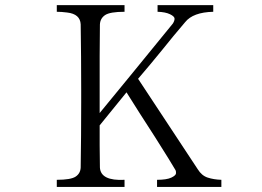

<svg xmlns="http://www.w3.org/2000/svg" viewBox="-20 -741 1040 761"><path d="M205.1 0V-28.3Q260.7 -28.3 279.8 -41Q298.8 -53.7 299.8 -77.1Q301.8 -203.1 301.8 -333V-387.7Q301.8 -516.6 299.8 -644.5Q297.9 -685.5 246.1 -691.4Q223.6 -694.3 205.1 -694.3V-720.7H473.6V-694.3Q416 -694.3 396.5 -681.2Q377 -668 376 -643.6Q375 -582 375 -517.6V-293Q471.7 -410.2 665 -647.5Q671.9 -658.2 671.9 -667Q671.9 -675.8 653.8 -684.6Q635.7 -693.4 604.5 -694.3V-720.7H825.2V-694.3Q745.1 -692.4 713.9 -653.3Q667 -598.6 621.1 -541Q574.2 -483.4 527.3 -428.7L763.7 -70.3Q779.3 -44.9 803.2 -37.1Q827.1 -29.3 857.4 -28.3V0H602.5V-28.3Q640.6 -28.3 659.2 -37.1Q677.7 -45.9 677.7 -54.7Q677.7 -63.5 675.8 -66.4Q660.2 -93.8 594.7 -197.3Q528.3 -299.8 481.4 -375L375 -244.1V-164.1Q375 -122.1 376 -77.1Q378.9 -23.4 473.6 -28.3V0ZM701.2 -28.3ZM703.1 -694.3ZM748 -694.3ZM791 -28.3Z"/></svg>

Font: GenEi Koburi Mincho v6
Style: Regular
Weight: 400
Designer: o_tamon (Modified)
Foundry: o_tamon / Adobe Systems Incorporated
Version: Version 6.1